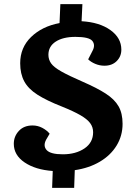

<svg xmlns="http://www.w3.org/2000/svg" viewBox="-20 -818 654 932"><path d="M233 94 236 12Q152 6 99.5 -29.5Q47 -65 47 -120Q47 -156 71.5 -182.5Q96 -209 138 -209Q163 -209 185 -197.5Q207 -186 221 -169L204 -140Q188 -110 206.5 -89.5Q225 -69 285 -69Q348 -69 390 -97.5Q432 -126 432 -176Q432 -201 417.5 -220.5Q403 -240 370 -259Q337 -278 280 -301Q206 -330 161.5 -358.5Q117 -387 97.5 -423.5Q78 -460 78 -511Q78 -587 131 -638.5Q184 -690 269 -706L273 -798H380L376 -715Q463 -710 516 -672Q569 -634 569 -577Q569 -544 546.5 -521.5Q524 -499 487 -499Q464 -499 442.5 -508Q421 -517 408 -530L429 -571Q444 -599 428.5 -619Q413 -639 346 -639Q286 -639 250.5 -616Q215 -593 215 -552Q215 -529 228 -510.5Q241 -492 277 -471.5Q313 -451 382 -421Q451 -391 493.5 -363.5Q536 -336 555.5 -302Q575 -268 575 -217Q575 -159 546 -111.5Q517 -64 464.5 -33Q412 -2 343 8L340 94Z"/></svg>

Font: Literata 7pt
Style: Bold Italic
Weight: 700
Italic angle: -2°
Designer: Latin by Veronika Burian and Jose Scaglione. Greek by Irene Vlachou. Cyrillic by Vera Evstafieva
Foundry: TypeTogether
Version: Version 3.002